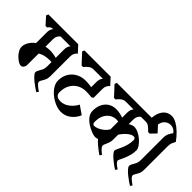

<svg xmlns="http://www.w3.org/2000/svg" viewBox="-61 -1382 1981 1981"><g transform="rotate(45 930.0 -391.0)"><path d="M27 -207Q27 -242 48 -277.5Q69 -313 106 -340V-497Q106 -543 130 -567Q107 -567 94 -557Q81 -547 72 -534H50L-23 -615L-13 -639H422L488 -567Q473 -557 462.5 -538Q452 -519 452 -493V-203Q452 -171 441 -147Q430 -123 419 -106.5Q408 -90 408 -78Q408 -67 421.5 -53Q435 -39 452.5 -26Q470 -13 482 -5L466 17Q454 10 429 -7Q404 -24 377.5 -45.5Q351 -67 332 -88Q313 -109 313 -123Q313 -138 324 -155.5Q335 -173 346 -196.5Q357 -220 357 -252V-314Q351 -314 345 -314.5Q339 -315 334 -315Q302 -315 267.5 -308.5Q233 -302 201 -282V-116Q201 -96 189 -79.5Q177 -63 157 -63Q142 -63 120.5 -76Q99 -89 77.5 -110Q56 -131 41.5 -156.5Q27 -182 27 -207ZM357 -497Q357 -543 381 -567H237Q222 -557 211.5 -537Q201 -517 201 -490V-382Q215 -385 229.5 -387Q244 -389 259 -389Q286 -389 310 -385.5Q334 -382 357 -375Z M908 -348Q889 -350 865.5 -351.5Q842 -353 822 -353Q770 -353 727.5 -329Q685 -305 660 -260Q635 -215 635 -151Q635 -124 653 -108Q671 -92 710 -92Q760 -92 804.5 -126.5Q849 -161 874 -210L966 -146Q941 -88 894 -53Q847 -18 787 -18Q747 -18 703.5 -36.5Q660 -55 622.5 -85Q585 -115 562 -152Q539 -189 539 -225Q539 -288 566.5 -333.5Q594 -379 640 -403.5Q686 -428 743 -428Q765 -428 786.5 -426Q808 -424 830 -420V-497Q830 -543 854 -567H714Q688 -567 663 -547.5Q638 -528 624 -508H602L503 -615L513 -639H895L961 -567Q946 -557 935.5 -537Q925 -517 925 -490V-362Z M1558 -80Q1558 -69 1569 -56.5Q1580 -44 1595.5 -32.5Q1611 -21 1623 -13L1607 9Q1595 2 1571.5 -15Q1548 -32 1522.5 -53Q1497 -74 1479.5 -94.5Q1462 -115 1462 -129Q1462 -137 1471.5 -157Q1481 -177 1494 -206Q1507 -235 1516.5 -270.5Q1526 -306 1526 -345Q1526 -356 1519 -364Q1512 -372 1501 -372Q1471 -372 1435 -341.5Q1399 -311 1373 -270V-203Q1373 -171 1364.5 -147Q1356 -123 1347.5 -106.5Q1339 -90 1339 -78Q1339 -67 1350.5 -53Q1362 -39 1377.5 -26Q1393 -13 1403 -5L1387 17Q1375 9 1350.5 -9Q1326 -27 1300 -49.5Q1274 -72 1258 -92Q1241 -85 1221 -85Q1207 -85 1181.5 -93Q1156 -101 1127 -116Q1098 -131 1071.5 -152Q1045 -173 1028.5 -200Q1012 -227 1012 -258Q1012 -319 1034 -360Q1056 -401 1092 -422Q1128 -443 1171 -443Q1204 -443 1231.5 -437Q1259 -431 1278 -423V-497Q1278 -543 1302 -567H1183Q1158 -566 1134 -547Q1110 -528 1097 -508H1075L976 -615L986 -639H1586L1652 -567L1595 -508H1573Q1552 -530 1529.5 -548.5Q1507 -567 1480 -567H1409Q1394 -557 1383.5 -537Q1373 -517 1373 -490V-424Q1388 -434 1404 -440Q1420 -446 1434 -446Q1464 -446 1496.5 -430Q1529 -414 1557 -389.5Q1585 -365 1603 -338Q1621 -311 1621 -290Q1621 -252 1611.5 -216.5Q1602 -181 1589.5 -152Q1577 -123 1567.5 -104Q1558 -85 1558 -80ZM1133 -159Q1155 -159 1183 -171Q1211 -183 1236.5 -204.5Q1262 -226 1278 -253V-367Q1269 -368 1261.5 -368.5Q1254 -369 1247 -369Q1214 -369 1182 -350Q1150 -331 1129 -292.5Q1108 -254 1108 -194Q1108 -180 1114 -169.5Q1120 -159 1133 -159Z M1724 -579Q1724 -614 1737.5 -640.5Q1751 -667 1765 -683Q1751 -703 1731 -714.5Q1711 -726 1688 -726Q1649 -726 1620 -699Q1591 -672 1586 -612L1582 -567L1491 -601L1495 -645Q1502 -716 1537 -757.5Q1572 -799 1630 -799Q1663 -799 1701 -777.5Q1739 -756 1777 -719.5Q1815 -683 1847 -638Q1839 -624 1829 -602Q1819 -580 1819 -546V-203Q1819 -171 1808 -147Q1797 -123 1786 -106.5Q1775 -90 1775 -78Q1775 -67 1788.5 -53Q1802 -39 1819.5 -26Q1837 -13 1849 -5L1833 17Q1821 10 1796 -7Q1771 -24 1744.5 -45.5Q1718 -67 1699 -88Q1680 -109 1680 -123Q1680 -138 1691 -155.5Q1702 -173 1713 -196.5Q1724 -220 1724 -252Z"/></g></svg>

Font: Jaini
Style: Regular
Weight: 400
Designer: Maithili Shingre, Girish Dalvi (Devanagari), Taresh Vohra (Latin)
Foundry: Ek Type
Version: Version 2.000; ttfautohint (v1.8.4.7-5d5b)